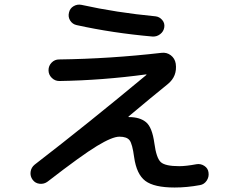

<svg xmlns="http://www.w3.org/2000/svg" viewBox="-20 -796 1040 852"><path d="M341.8 -774.4Q496.1 -740.2 669.9 -723.6Q687.5 -721.7 699.7 -707.5Q711.9 -693.4 709 -674.8Q706.1 -656.2 690.9 -644.5Q675.8 -632.8 657.2 -633.8Q479.5 -649.4 320.3 -684.6Q301.8 -688.5 291.5 -704.6Q281.2 -720.7 286.1 -740.2Q290 -758.8 306.6 -768.6Q323.2 -778.3 341.8 -774.4ZM191.4 9.8Q175.8 21.5 156.2 19.5Q136.7 17.6 125 2Q113.3 -13.7 115.7 -33.2Q118.2 -52.7 133.8 -65.4Q368.2 -246.1 628.9 -462.9Q629.9 -462.9 629.9 -464.8Q629.9 -465.8 627.9 -465.8Q433.6 -439.5 243.2 -436.5Q223.6 -436.5 209.5 -450.7Q195.3 -464.8 195.3 -484.4Q195.3 -503.9 209 -518.1Q222.7 -532.2 242.2 -532.2Q467.8 -535.2 696.3 -561.5Q719.7 -564.5 737.8 -550.8Q755.9 -537.1 759.8 -513.7Q767.6 -458 724.6 -422.9Q654.3 -366.2 550.8 -279.3Q549.8 -278.3 549.8 -277.3Q549.8 -276.4 551.8 -276.4H552.7Q600.6 -276.4 627.9 -253.9Q655.3 -231.4 665 -160.2Q673.8 -94.7 693.4 -76.7Q712.9 -58.6 775.4 -58.6Q805.7 -58.6 852.5 -67.4Q871.1 -70.3 887.2 -59.6Q903.3 -48.8 905.3 -30.3Q908.2 -10.7 897 5.9Q885.7 22.5 867.2 25.4Q809.6 36.1 754.9 36.1Q664.1 36.1 625 6.8Q585.9 -22.5 575.2 -98.6Q567.4 -157.2 555.2 -173.3Q543 -189.5 509.8 -189.5Q478.5 -189.5 410.6 -148.4Q342.8 -107.4 191.4 9.8Z"/></svg>

Font: Rounded Mgen+ 2m medium
Style: Regular
Weight: 500
Designer: [Source Han Sans]
Ryoko NISHIZUKA  (kana & ideographs); Paul D. Hunt (Latin, Greek & Cyrillic); Wenlong ZHANG  (bopomofo
Version: Version 1.059.20150602